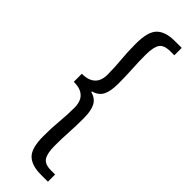

<svg xmlns="http://www.w3.org/2000/svg" viewBox="-319 -799 976 976"><g transform="rotate(45 169.0 -311.0)"><path d="M253.9 169.9Q188 169.9 156 139.2Q124 108.4 124 22Q124 -39.6 128.9 -88.6Q133.8 -137.7 133.8 -193.8Q133.8 -216.3 125.7 -236.6Q117.7 -256.8 96.9 -269.5Q76.2 -282.2 38.1 -282.2V-339.8Q76.2 -340.3 96.9 -353Q117.7 -365.7 125.7 -385.3Q133.8 -404.8 133.8 -425.8Q133.8 -482.9 128.9 -532Q124 -581.1 124 -642.1Q124 -729 156 -760.5Q188 -792 253.9 -792H304.2V-738.8H274.9Q230 -738.8 214.6 -715.3Q199.2 -691.9 199.2 -637.2Q199.2 -585.9 202.1 -538.8Q205.1 -491.7 205.1 -434.1Q205.1 -379.9 189.9 -351.3Q174.8 -322.8 138.2 -313V-308.1Q174.8 -298.3 189.9 -269.3Q205.1 -240.2 205.1 -187Q205.1 -129.9 202.1 -82.5Q199.2 -35.2 199.2 16.1Q199.2 69.8 214.6 94Q230 118.2 274.9 118.2H304.2V169.9Z"/></g></svg>

Font: Source Han Sans CN
Style: Regular
Weight: 400
Designer: Ryoko NISHIZUKA  (kana, bopomofo & ideographs); Paul D. Hunt (Latin, Greek & Cyrillic); Sandoll Communications , Soo-you
Foundry: Adobe
Version: Version 2.004;hotconv 1.0.118;makeotfexe 2.5.65603